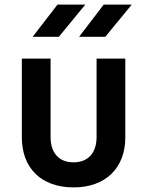

<svg xmlns="http://www.w3.org/2000/svg" viewBox="-20 -805 640 835"><path d="M324 -645H438L553 -785H431ZM122 -645H236L351 -785H230ZM300 10C438 10 525 -73 525 -208V-550H400V-209C400 -139 362 -99 300 -99C237 -99 200 -139 200 -209V-550H75V-208C75 -73 160 10 300 10Z"/></svg>

Font: JetBrains Mono
Style: Bold
Weight: 558
Monospace: yes
Designer: Philipp Nurullin, Konstantin Bulenkov
Foundry: JetBrains
Version: Version 2.305